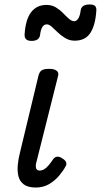

<svg xmlns="http://www.w3.org/2000/svg" viewBox="-20 -823 451 859"><path d="M140 16Q105 16 86.5 2Q68 -12 62.5 -34.5Q57 -57 59.5 -84.5Q62 -112 69 -139L152 -484Q157 -503 167.5 -509Q178 -515 200 -515Q223 -515 233.5 -506.5Q244 -498 240 -484L145 -106Q140 -90 140 -80Q140 -70 144.5 -65Q149 -60 158 -60Q168 -60 178 -66Q188 -72 198 -84Q208 -96 218 -111Q225 -121 236 -122Q247 -123 259 -114Q273 -106 276 -96.5Q279 -87 273 -78Q263 -59 244.5 -37Q226 -15 200 0.5Q174 16 140 16ZM314 -641Q291 -641 272 -652.5Q253 -664 238.5 -678Q224 -692 212 -703Q200 -714 189 -714Q177 -714 169.5 -702Q162 -690 159 -665Q157 -653 147.5 -646.5Q138 -640 121 -640Q89 -640 90 -668Q94 -735 119 -768Q144 -801 188 -801Q212 -801 230 -790Q248 -779 262 -764.5Q276 -750 288.5 -739Q301 -728 312 -728Q322 -728 330 -740Q338 -752 341 -777Q345 -803 381 -803Q398 -803 405 -796.5Q412 -790 411 -776Q407 -711 384.5 -676Q362 -641 314 -641Z"/></svg>

Font: Playwrite DE SAS
Style: Regular
Weight: 400
Designer: Veronika Burian, José Scaglione
Foundry: TypeTogether
Version: Version 1.002